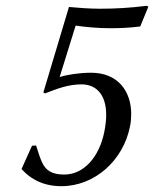

<svg xmlns="http://www.w3.org/2000/svg" viewBox="-20 -630 530 660"><path d="M191 10C305 10 404 -78 427 -196C430 -210 431 -225 431 -238C431 -317 385 -380 293 -380C254 -380 208 -373 185 -365L240 -542C275 -537 315 -533 360 -533C389 -533 422 -534 462 -539L490 -607L484 -610C428 -603 376 -600 325 -600C289 -600 249 -603 217 -606L129 -312L135 -309C176 -325 215 -340 260 -340C310 -340 345 -306 345 -235C345 -218 343 -200 339 -179C321 -87 266 -30 201 -30C129 -30 124 -70 104 -130L90 -129L54 -49L57 -46C77 -24 118 10 191 10Z"/></svg>

Font: Libertinus Sans
Style: Italic
Weight: 400
Italic angle: -12°
Designer: Philipp H. Poll, Khaled Hosny
Foundry: Caleb Maclennan
Version: Version 7.050;RELEASE